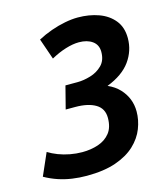

<svg xmlns="http://www.w3.org/2000/svg" viewBox="-117 -795 785 895"><g transform="rotate(-15 276.0 -347.0)"><path d="M192 15Q156 15 121.5 10Q87 5 54.5 -6Q22 -17 -8 -34L39 -141Q60 -128 86 -118Q112 -108 141.5 -102.5Q171 -97 200 -97Q242 -97 277.5 -109Q313 -121 334.5 -148Q356 -175 356 -221Q356 -266 320 -287.5Q284 -309 222 -309H176L204 -418H262Q292 -418 325.5 -428Q359 -438 382.5 -461.5Q406 -485 406 -526Q406 -560 381 -578Q356 -596 316 -596Q287 -596 251.5 -585Q216 -574 180 -554L145 -655Q177 -672 211 -684Q245 -696 278.5 -702.5Q312 -709 341 -709Q396 -709 441.5 -692.5Q487 -676 514.5 -642Q542 -608 542 -556Q542 -495 506 -445Q470 -395 393 -365Q427 -350 449 -326.5Q471 -303 482 -275Q493 -247 493 -215Q493 -174 477 -133Q461 -92 425.5 -58.5Q390 -25 332.5 -5Q275 15 192 15Z"/></g></svg>

Font: Ubuntu Sans Mono
Style: Bold Italic
Weight: 700
Italic angle: -13.5°
Monospace: yes
Designer: Dalton Maag Ltd
Foundry: Dalton Maag Ltd
Version: Version 1.006